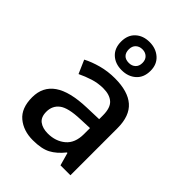

<svg xmlns="http://www.w3.org/2000/svg" viewBox="-239 -933 1053 1053"><g transform="rotate(45 287.5 -407.0)"><path d="M293 -549Q394 -549 445 -504.5Q496 -460 496 -365V0H419L398 -75H394Q359 -31 320 -10.5Q281 10 214 10Q141 10 93 -30Q45 -70 45 -154Q45 -236 107 -279Q169 -322 297 -326L390 -329V-358Q390 -417 363 -441Q336 -465 287 -465Q246 -465 208 -453Q170 -441 135 -424L101 -502Q139 -522 188.5 -535.5Q238 -549 293 -549ZM317 -256Q226 -253 191 -226.5Q156 -200 156 -153Q156 -111 181 -92.5Q206 -74 246 -74Q307 -74 348 -108.5Q389 -143 389 -212V-259ZM287 -606Q237 -606 205.5 -635Q174 -664 174 -715Q174 -766 205.5 -795Q237 -824 287 -824Q336 -824 369 -795Q402 -766 402 -716Q402 -664 369.5 -635Q337 -606 287 -606ZM287 -662Q310 -662 325 -676Q340 -690 340 -715Q340 -740 325 -754Q310 -768 287 -768Q264 -768 249 -754Q234 -740 234 -715Q234 -690 247.5 -676Q261 -662 287 -662Z"/></g></svg>

Font: Noto Sans Sora Sompeng Medium
Style: Regular
Weight: 500
Designer: Monotype Design Team. David Williams.
Foundry: Monotype Imaging Inc.
Version: Version 2.101; ttfautohint (v1.8.4.7-5d5b)